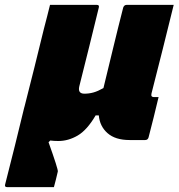

<svg xmlns="http://www.w3.org/2000/svg" viewBox="-90 -567 732 787"><path d="M307 -547Q318 -547 315 -536L276 -377Q266 -336 255.5 -295Q245 -254 235 -213Q228 -183 256 -183Q275 -183 293 -188Q311 -193 334 -206Q354 -288 374 -371Q394 -454 415 -536Q419 -547 429 -547H622Q600 -456 577 -365.5Q554 -275 531 -184Q529 -176 532 -172Q535 -169 541 -169H560Q550 -128 540 -86.5Q530 -45 519 -4Q516 7 505 7H441Q383 7 351 -21Q319 -49 315 -94H302Q267 -34 228.5 -11.5Q190 11 149 11Q132 11 116 9L109 16Q149 128 147 136Q142 157 139.5 167.5Q137 178 131 200H-61Q-72 200 -69 189Q-48 106 -29 30.5Q-10 -45 9 -125Q10 -128 11 -132Q31 -211 51 -290.5Q71 -370 90 -449Q97 -476 103.5 -501Q110 -526 115 -547Z"/></svg>

Font: Recursive Mn Lnr St Blk
Style: Italic
Weight: 900
Italic angle: -15°
Monospace: yes
Version: Version 1.079;hotconv 1.0.112;makeotfexe 2.5.65598; ttfautoh